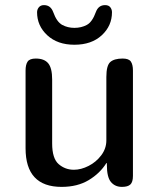

<svg xmlns="http://www.w3.org/2000/svg" viewBox="-20 -731 640 751"><path d="M184 -170Q184 -111 209.5 -89Q235 -67 269 -67Q297 -67 326.5 -82Q356 -97 376 -123.5Q396 -150 396 -182V-430Q396 -475 411.5 -488.5Q427 -502 460 -502Q484 -502 492 -490Q500 -478 500 -455V-43Q500 -19 490 -9.5Q480 0 457 0Q430 0 414 -19Q398 -38 398 -86V-93H396Q371 -53 327 -26.5Q283 0 221 0Q80 0 80 -151V-455Q80 -478 88 -490Q96 -502 120 -502Q153 -502 168.5 -483.5Q184 -465 184 -420ZM418 -683Q418 -630 378 -593Q338 -556 271 -556Q205 -556 165 -593Q125 -630 125 -683Q125 -694 132 -702.5Q139 -711 152 -711Q178 -711 188 -684Q202 -645 223.5 -633.5Q245 -622 271 -622Q298 -622 319.5 -633.5Q341 -645 355 -684Q365 -711 391 -711Q405 -711 411.5 -702.5Q418 -694 418 -683Z"/></svg>

Font: Marmelad
Style: Regular
Weight: 400
Designer: Manvel Shmavonyan
Foundry: Cyreal
Version: Version 1.110; ttfautohint (v1.8.4.7-5d5b)